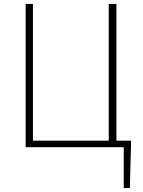

<svg xmlns="http://www.w3.org/2000/svg" viewBox="-20 -746 724 973"><path d="M607 207V0H110V-726H147V-33H531V-726H570V-33H644V-13L638 207Z"/></svg>

Font: Noto Sans KR Thin
Style: Regular
Weight: 100
Designer: Ryoko NISHIZUKA 西塚涼子 (kana, bopomofo & ideographs); Paul D. Hunt (Latin, Greek & Cyrillic); Sandoll Communications 산돌커뮤니
Foundry: Adobe
Version: Version 2.004-H2;hotconv 1.0.118;makeotfexe 2.5.65603